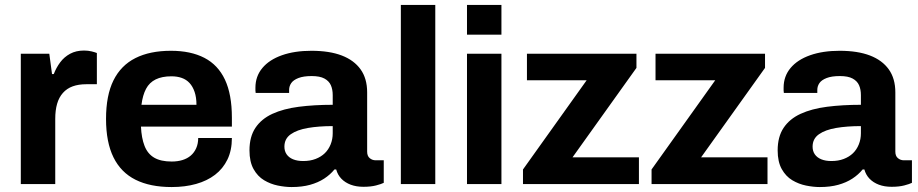

<svg xmlns="http://www.w3.org/2000/svg" viewBox="-20 -743 3706 775"><path d="M64 0V-526H179L190 -444H197Q207 -470 223 -491.5Q239 -513 263 -526Q287 -539 319 -539Q336 -539 350 -535.5Q364 -532 371 -529V-403H328Q297 -403 273.5 -394.5Q250 -386 234 -368Q218 -350 210.5 -324Q203 -298 203 -263V0Z M673 12Q586 12 527 -17.5Q468 -47 438 -108Q408 -169 408 -263Q408 -358 438 -418.5Q468 -479 526.5 -508.5Q585 -538 670 -538Q750 -538 805 -509.5Q860 -481 888 -421.5Q916 -362 916 -268V-232H549Q551 -186 563.5 -154Q576 -122 602.5 -106.5Q629 -91 673 -91Q697 -91 716.5 -97Q736 -103 750 -115Q764 -127 772 -145Q780 -163 780 -186H916Q916 -136 898 -99Q880 -62 848 -37.5Q816 -13 771.5 -0.5Q727 12 673 12ZM551 -320H773Q773 -350 765.5 -372Q758 -394 745 -408Q732 -422 713.5 -428.5Q695 -435 672 -435Q634 -435 608.5 -422.5Q583 -410 569.5 -384.5Q556 -359 551 -320Z M1157 12Q1131 12 1101.5 6Q1072 0 1046 -15.5Q1020 -31 1003.5 -60.5Q987 -90 987 -136Q987 -191 1011 -227Q1035 -263 1079.5 -283.5Q1124 -304 1186 -312Q1248 -320 1323 -320V-359Q1323 -382 1315.5 -399Q1308 -416 1289.5 -426Q1271 -436 1238 -436Q1205 -436 1184.5 -428Q1164 -420 1155.5 -407.5Q1147 -395 1147 -380V-368H1012Q1011 -373 1011 -377.5Q1011 -382 1011 -389Q1011 -435 1039 -468.5Q1067 -502 1118 -520Q1169 -538 1237 -538Q1310 -538 1359.5 -519Q1409 -500 1435.5 -463Q1462 -426 1462 -370V-131Q1462 -113 1472.5 -104.5Q1483 -96 1496 -96H1529V-5Q1519 0 1498 5.5Q1477 11 1447 11Q1418 11 1395.5 2.5Q1373 -6 1358 -21.5Q1343 -37 1337 -59H1330Q1313 -38 1288.5 -22Q1264 -6 1231.5 3Q1199 12 1157 12ZM1204 -93Q1232 -93 1254 -101.5Q1276 -110 1291 -124.5Q1306 -139 1314.5 -160Q1323 -181 1323 -205V-234Q1267 -234 1223 -226.5Q1179 -219 1153.5 -201Q1128 -183 1128 -151Q1128 -133 1137 -120Q1146 -107 1163 -100Q1180 -93 1204 -93Z M1598 0V-723H1737V0Z M1865 -603V-723H2004V-603ZM1865 0V-526H2004V0Z M2091 0V-59L2348 -419H2107V-526H2549V-469L2291 -108H2559V0Z M2610 0V-59L2867 -419H2626V-526H3068V-469L2810 -108H3078V0Z M3289 12Q3263 12 3233.5 6Q3204 0 3178 -15.5Q3152 -31 3135.5 -60.5Q3119 -90 3119 -136Q3119 -191 3143 -227Q3167 -263 3211.5 -283.5Q3256 -304 3318 -312Q3380 -320 3455 -320V-359Q3455 -382 3447.5 -399Q3440 -416 3421.5 -426Q3403 -436 3370 -436Q3337 -436 3316.5 -428Q3296 -420 3287.5 -407.5Q3279 -395 3279 -380V-368H3144Q3143 -373 3143 -377.5Q3143 -382 3143 -389Q3143 -435 3171 -468.5Q3199 -502 3250 -520Q3301 -538 3369 -538Q3442 -538 3491.5 -519Q3541 -500 3567.5 -463Q3594 -426 3594 -370V-131Q3594 -113 3604.5 -104.5Q3615 -96 3628 -96H3661V-5Q3651 0 3630 5.5Q3609 11 3579 11Q3550 11 3527.5 2.5Q3505 -6 3490 -21.5Q3475 -37 3469 -59H3462Q3445 -38 3420.5 -22Q3396 -6 3363.5 3Q3331 12 3289 12ZM3336 -93Q3364 -93 3386 -101.5Q3408 -110 3423 -124.5Q3438 -139 3446.5 -160Q3455 -181 3455 -205V-234Q3399 -234 3355 -226.5Q3311 -219 3285.5 -201Q3260 -183 3260 -151Q3260 -133 3269 -120Q3278 -107 3295 -100Q3312 -93 3336 -93Z"/></svg>

Font: Archivo SemiBold
Style: Bold
Weight: 700
Version: Version 2.001